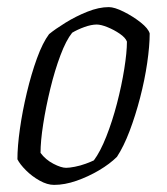

<svg xmlns="http://www.w3.org/2000/svg" viewBox="-20 -520 470 540"><path d="M132 0Q113 0 91.5 -12Q70 -24 53 -41Q36 -58 29 -72Q29 -108 36 -157.5Q43 -207 55.5 -259.5Q68 -312 84 -356Q100 -400 118 -424Q135 -438 164 -456Q193 -474 225.5 -487Q258 -500 286 -500Q302 -500 328 -487Q354 -474 375.5 -457Q397 -440 401 -426Q401 -391 394 -343Q387 -295 374 -245Q361 -195 344.5 -151.5Q328 -108 309 -79Q289 -59 258.5 -41Q228 -23 195 -11.5Q162 0 132 0ZM166 -48Q175 -48 190.5 -51Q206 -54 221 -59.5Q236 -65 244 -69Q262 -93 279 -136Q296 -179 309 -229Q322 -279 329.5 -326Q337 -373 337 -403Q333 -414 317 -425Q301 -436 282.5 -443.5Q264 -451 252 -451Q237 -451 217.5 -444Q198 -437 183 -428Q166 -407 150 -364.5Q134 -322 121.5 -270.5Q109 -219 101.5 -171Q94 -123 94 -90Q108 -71 130 -59.5Q152 -48 166 -48Z"/></svg>

Font: Texturina 72pt 72pt ExtraLight
Style: Italic
Weight: 200
Italic angle: -11°
Designer: Guillermo Torres Carreño
Foundry: Omnibus-Type
Version: Version 1.002; ttfautohint (v1.8.3)